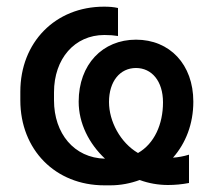

<svg xmlns="http://www.w3.org/2000/svg" viewBox="-20 -548 641 576"><path d="M547 -84C531 -79 514 -76 499 -75C537 -118 560 -176 560 -243C560 -355 489 -429 388 -429C288 -429 216 -355 216 -243C216 -178 247 -117 295 -72C202 -74 142 -148 142 -247V-271C142 -372 204 -443 293 -443C309 -443 322 -442 334 -440V-524C321 -527 308 -528 292 -528C146 -528 41 -421 41 -273V-247C41 -99 146 8 293 8H311C342 8 372 2 399 -8C426 2 455 7 484 7C505 7 526 5 547 1ZM394 -89C341 -120 307 -184 307 -242C307 -304 340 -344 388 -344C435 -344 469 -305 469 -241C469 -175 443 -117 394 -89Z"/></svg>

Font: Fixel Text Medium
Style: Regular
Weight: 500
Width: 4
Designer: AlfaBravo + MacPaw
Foundry: Kyrylo Tkachov, Marchela Mozhyna, Serhii Makarenko, Maria Weinstein, Zakhar Kryvoshyya
Version: Version 1.211